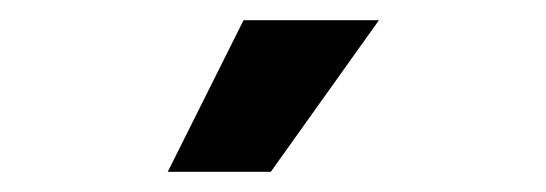

<svg xmlns="http://www.w3.org/2000/svg" viewBox="-20 -755 540 190"><path d="M146 -585 221 -735H355L248 -585Z"/></svg>

Font: Radio Canada Condensed SemiBold
Style: Regular
Weight: 600
Width: 3
Designer: Charles Daoud, Etienne Aubert Bonn, Alexandre Saumier Demers, Jacques Le Bailly
Foundry: Radio-Canada
Version: Version 2.104; ttfautohint (v1.8.4.7-5d5b);gftools[0.9.28.de